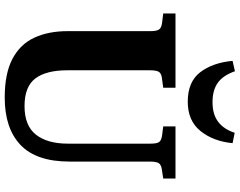

<svg xmlns="http://www.w3.org/2000/svg" viewBox="-121 -881 1016 814"><g transform="rotate(90 387.0 -474.0)"><path d="M394 14Q292 14 230 -18.5Q168 -51 140 -111Q112 -171 112 -253V-604Q112 -629 105.5 -639.5Q99 -650 78 -653L37 -658V-710H352V-658L308 -652Q290 -649 284 -638.5Q278 -628 278 -602V-251Q278 -162 312.5 -116Q347 -70 430 -70Q513 -70 551 -118.5Q589 -167 589 -254V-604Q589 -630 582.5 -640Q576 -650 555 -653L516 -658V-710H737V-658L697 -652Q678 -649 671.5 -638.5Q665 -628 665 -600V-261Q665 -120 594.5 -53Q524 14 394 14ZM411 -762Q327 -762 286.5 -814.5Q246 -867 238 -952L282 -962Q300 -911 331.5 -889Q363 -867 413 -867Q465 -867 496.5 -891Q528 -915 543 -961L587 -952Q579 -870 535.5 -816Q492 -762 411 -762Z"/></g></svg>

Font: Literata 36pt
Style: Bold
Weight: 700
Designer: Latin by Veronika Burian and Jose Scaglione. Greek by Irene Vlachou. Cyrillic by Vera Evstafieva.
Foundry: TypeTogether
Version: Version 3.002